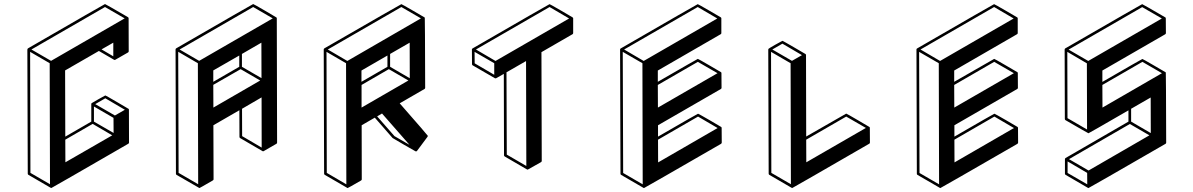

<svg xmlns="http://www.w3.org/2000/svg" viewBox="-20 -854 5899 949"><path d="M233.9 75.2Q232.9 75.2 232.4 74.7H231.4V74.2H230.5L120.6 10.3Q117.2 8.3 117.2 4.4L115.2 -609.4L115.7 -609.9Q115.7 -613.3 118.7 -615.2Q497.1 -834 499 -834Q501 -834 612.8 -769L613.3 -768.1H613.8V-767.6H614.3V-767.1H614.7L615.7 -764.6L616.2 -600.6Q616.2 -596.7 612.8 -594.7Q549.3 -558.1 548.6 -557.9Q547.9 -557.6 545.4 -557.6V-558.1H544.4L468.8 -602.1L301.8 -505.9L302.7 -178.7L431.2 -252.9V-339.8Q431.2 -342.3 433.1 -344.2Q433.6 -344.7 466.3 -363.5Q499 -382.3 500.5 -382.3Q502.4 -382.3 558.3 -349.6Q614.3 -316.9 614.7 -316.4H615.2L615.7 -315.4H616.2L616.7 -313.5L617.2 -312.5L617.7 -149.4Q617.7 -145.5 614.3 -143.6Q235.8 75.2 233.9 75.2ZM547.9 -283.2 597.2 -311.5 500.5 -368.2 450.7 -339.4ZM541.5 -196.8 541 -271.5 444.3 -327.6V-252.9ZM303.2 -51.8 534.7 -185.1 438 -241.7 302.7 -163.6ZM540 -575.7V-643.1L481.9 -609.9ZM227.1 56.6 225.6 -541.5 128.9 -597.7 130.4 0.5ZM232.4 -553.2 596.2 -763.2 499 -819.3 135.3 -609.4Z M1034.2 -449.7 1162.6 -523.9V-579.6L1034.2 -505.9ZM1034.7 -322.3 1266.1 -456.1 1169.4 -512.2 1034.2 -434.6ZM1272.5 -467.8 1272 -643.1 1175.8 -587.4V-523.9ZM966.3 75.2 963.9 74.7Q963.9 74.2 963.4 74.2L852.5 10.3Q849.6 8.3 849.6 4.4L847.7 -609.9Q848.1 -613.3 851.1 -615.2Q1229.5 -834 1231.4 -834Q1233.4 -834 1289.6 -801.3L1345.7 -768.1L1346.7 -767.6L1348.1 -764.2L1349.6 -149.4Q1349.6 -145.5 1346.7 -143.6L1282.2 -106.4H1278.8L1167 -171.4Q1163.6 -173.3 1163.6 -177.2L1163.1 -309.1L1034.7 -234.9L1035.6 32.2Q1035.6 35.6 1032.2 37.6Q967.8 75.2 966.3 75.2ZM959.5 56.6 958 -541.5 860.8 -598.1 862.8 0.5ZM964.4 -553.2 1328.1 -763.2 1231.4 -819.3 867.7 -609.4ZM1273.4 -124.5 1272.9 -372.6 1176.3 -316.4 1176.8 -181.2Z M1698.7 75.2H1696.8Q1696.8 74.7 1696 74.5Q1695.3 74.2 1585.4 10.3Q1582 8.3 1582 4.4L1580.1 -609.9Q1580.6 -613.3 1583.5 -615.2Q1961.9 -833.5 1963.9 -833.5Q1965.8 -833.5 2021.7 -801Q2077.6 -768.6 2078.1 -768.1H2078.6L2079.6 -766.1Q2080.6 -766.1 2081.5 -419.9Q2081.5 -416 2078.1 -414.1L1955.6 -343.3Q2094.2 -185.1 2094.7 -182.6Q2094.7 -180.2 2093.3 -178.2L2041 -107.9H2040.5Q2040.5 -106.9 2039.6 -106.4Q2038.6 -106 2037.1 -106V-105.5Q2035.2 -106 2033.7 -106.2Q2032.2 -106.4 1976.8 -138.7Q1921.4 -170.9 1920.4 -171.9L1832.5 -272.5L1767.6 -234.9L1768.1 32.2Q1768.1 36.1 1764.6 38.1Q1700.7 75.2 1698.7 75.2ZM1691.9 57.1 1690.4 -541.5 1593.8 -597.7 1595.2 0.5ZM1696.8 -552.7 2060.5 -763.2 1963.9 -819.3 1600.1 -609.4ZM2003.9 -138.2 1868.2 -293 1844.2 -278.8 1929.7 -181.2ZM1766.6 -449.7 1895 -523.9V-579.6L1766.6 -505.4ZM1767.1 -322.3 1998.5 -456.1 1901.9 -512.2 1767.1 -434.1ZM2005.4 -467.3 2004.9 -643.1 1908.2 -587.4V-523.9Z M2588.4 -15.6Q2585.9 -15.6 2585.4 -16.1Q2585 -16.6 2474.6 -80.6Q2471.7 -82.5 2471.2 -85.9L2470.2 -488.8Q2431.6 -466.8 2431.2 -466.8Q2430.7 -466.8 2429.7 -466.8L2426.3 -467.3L2315.9 -531.2Q2313 -533.2 2313 -537.1L2312.5 -609.9Q2313 -613.3 2315.9 -614.7Q2694.3 -833.5 2696.3 -833.5Q2698.2 -833.5 2754.2 -801Q2810.1 -768.6 2810.3 -768.1Q2810.5 -767.6 2811.5 -766.6Q2812.5 -765.6 2813 -764.2V-690.9Q2813 -687 2810.1 -685.1L2656.2 -596.2L2657.7 -58.6Q2657.7 -54.7 2654.3 -52.7Q2589.8 -15.6 2588.4 -15.6ZM2422.9 -484.4V-541.5L2325.7 -597.7L2326.2 -541ZM2429.2 -552.7 2793 -762.7 2696.3 -819.3 2332.5 -609.4ZM2581.5 -33.7 2580.1 -552.2 2483.4 -496.6 2484.9 -89.8Z M3163.6 75.2H3161.6L3049.8 10.3Q3046.9 8.3 3046.9 4.9L3044.9 -609.9Q3045.4 -613.3 3048.3 -614.7Q3426.8 -833.5 3428.7 -833.5Q3430.7 -833.5 3486.6 -801Q3542.5 -768.6 3543 -768.1L3543.9 -767.1V-766.6Q3544.4 -766.6 3544.4 -766.4Q3544.4 -766.1 3544.9 -765.6L3545.4 -763.7V-690.4Q3545.4 -687 3542.5 -685.1L3231.4 -505.4V-449.7Q3427.7 -563 3429.2 -563Q3431.2 -563 3487.3 -530.3Q3543.5 -497.6 3543.9 -497.1Q3544.4 -497.1 3544.4 -496.6V-496.1H3544.9V-495.6H3545.4L3545.9 -492.7Q3546.4 -492.7 3546.4 -419.9Q3546.4 -416 3543 -414.1L3232.4 -234.9V-178.7Q3428.2 -292 3430.2 -292Q3432.1 -292 3488.8 -259.3L3544.4 -226.6L3545.4 -225.6V-225.1H3545.9L3546.4 -224.1L3546.9 -222.2L3547.4 -148.9Q3546.9 -145.5 3543.9 -143.1Q3165.5 75.2 3163.6 75.2ZM3232.9 -51.3 3526.9 -221.2 3430.2 -277.8 3232.4 -163.6ZM3231.9 -322.3 3526.4 -492.2 3429.2 -548.3 3231.4 -434.1ZM3156.7 57.1 3155.3 -541.5 3058.1 -597.7 3060.1 1ZM3161.6 -552.7 3525.4 -762.7 3428.7 -819.3 3064.9 -609.4Z M3896 75.2Q3895 75.2 3894.5 74.7H3893.6V74.2H3892.6L3782.7 10.3Q3779.3 8.3 3779.3 4.4L3777.3 -609.9H3777.8Q3777.8 -611.3 3778.6 -612.8Q3779.3 -614.3 3812.5 -633.3Q3845.7 -652.3 3847.2 -652.3Q3849.1 -652.3 3905 -619.9Q3960.9 -587.4 3961.4 -586.9V-586.4H3961.9V-585.9H3962.4L3962.9 -585V-584.5H3963.4Q3963.4 -583 3963.9 -583V-582.5Q3963.9 -380.9 3964.8 -179.2Q4161.1 -292.5 4162.6 -292.5Q4164.6 -292.5 4220.5 -259.8Q4276.4 -227.1 4276.9 -226.6H4277.3V-226.1H4277.8V-225.6H4278.3L4279.3 -223.1L4279.8 -149.4Q4279.8 -145.5 4276.4 -143.6Q3897.9 75.2 3896 75.2ZM3965.3 -51.8 4259.8 -221.7 4162.6 -277.8 3964.8 -163.6ZM3889.2 56.6 3887.7 -541.5 3791 -597.7 3792.5 0.5ZM3894.5 -553.2 3943.8 -581.5 3847.2 -638.2 3797.4 -609.4Z M4628.4 75.2H4626.5L4514.6 10.3Q4511.7 8.3 4511.7 4.9L4509.8 -609.9Q4510.3 -613.3 4513.2 -614.7Q4891.6 -833.5 4893.6 -833.5Q4895.5 -833.5 4951.4 -801Q5007.3 -768.6 5007.8 -768.1L5008.8 -767.1V-766.6Q5009.3 -766.6 5009.3 -766.4Q5009.3 -766.1 5009.8 -765.6L5010.3 -763.7V-690.4Q5010.3 -687 5007.3 -685.1L4696.3 -505.4V-449.7Q4892.6 -563 4894 -563Q4896 -563 4952.1 -530.3Q5008.3 -497.6 5008.8 -497.1Q5009.3 -497.1 5009.3 -496.6V-496.1H5009.8V-495.6H5010.3L5010.7 -492.7Q5011.2 -492.7 5011.2 -419.9Q5011.2 -416 5007.8 -414.1L4697.3 -234.9V-178.7Q4893.1 -292 4895 -292Q4897 -292 4953.6 -259.3L5009.3 -226.6L5010.3 -225.6V-225.1H5010.7L5011.2 -224.1L5011.7 -222.2L5012.2 -148.9Q5011.7 -145.5 5008.8 -143.1Q4630.4 75.2 4628.4 75.2ZM4697.8 -51.3 4991.7 -221.2 4895 -277.8 4697.3 -163.6ZM4696.8 -322.3 4991.2 -492.2 4894 -548.3 4696.3 -434.1ZM4621.6 57.1 4620.1 -541.5 4522.9 -597.7 4524.9 1ZM4626.5 -552.7 4990.2 -762.7 4893.6 -819.3 4529.8 -609.4Z M5360.4 75.2H5358.4L5247.1 10.3Q5243.7 8.3 5243.7 4.9V-67.9Q5244.1 -71.3 5247.1 -73.2L5557.6 -252.9V-308.6Q5361.8 -195.3 5359.9 -195.3Q5358.4 -195.3 5246.1 -260.3Q5243.2 -262.2 5243.2 -266.1L5242.2 -609.4Q5242.7 -612.8 5245.1 -614.7Q5624 -833.5 5625.5 -833.5Q5627.4 -833.5 5739.7 -768.1H5740.2Q5740.2 -767.6 5740.5 -767.3Q5740.7 -767.1 5741.2 -767.1L5742.2 -763.2Q5742.7 -763.2 5742.7 -690.4Q5742.7 -687 5739.3 -684.6L5428.7 -505.4V-449.2Q5624.5 -562.5 5626.5 -562.5Q5628.4 -562.5 5684.3 -530Q5740.2 -497.6 5740.7 -497.1H5741.2L5742.2 -495.1Q5743.2 -495.1 5744.1 -148.9Q5744.1 -145 5740.7 -143.1Q5362.8 75.2 5360.4 75.2ZM5429.2 -322.3 5723.1 -492.2 5626.5 -548.3 5428.7 -434.1ZM5353 -213.9 5352.1 -541 5255.4 -597.7 5256.3 -270ZM5358.9 -552.7 5722.7 -762.7 5625.5 -818.8 5261.7 -608.9ZM5354 57.1 5353.5 0.5 5256.8 -56.2V1ZM5360.4 -11.2 5661.1 -185.1 5564.5 -241.2 5263.7 -67.4ZM5668 -196.3 5667.5 -372.1 5570.8 -316.4V-252.9Z"/></svg>

Font: 3D Isometric
Style: Bold
Weight: 700
Designer: GGBotNet
Foundry: GGBotNet
Version: 1.14